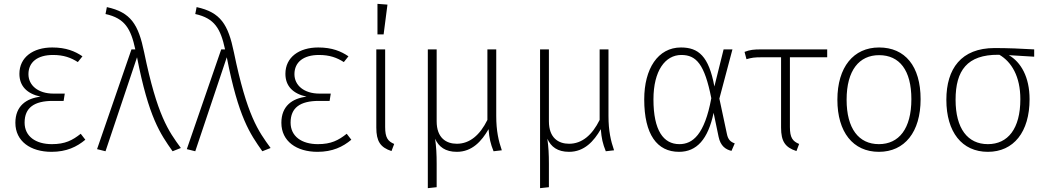

<svg xmlns="http://www.w3.org/2000/svg" viewBox="-20 -779 5450 999"><path d="M252 -532C152 -532 81 -481 81 -395C81 -332 119 -292 191 -276C116 -267 60 -227 60 -140C60 -44 139 11 248 11C326 11 380 -15 424 -52L400 -83C357 -49 319 -29 250 -29C165 -29 108 -70 108 -141C108 -218 157 -254 255 -254H311L317 -292H258C178 -292 128 -335 128 -393C128 -455 174 -493 256 -493C311 -493 349 -479 385 -456L409 -486C371 -512 324 -532 252 -532Z M536 -742 529 -706C630 -684 661 -629 684 -522H664L485 -3L529 8L693 -481C754 -167 814 -83 878 8L921 -9C857 -97 798 -176 730 -507C700 -652 661 -715 536 -742Z M1003 -742 996 -706C1097 -684 1128 -629 1151 -522H1131L952 -3L996 8L1160 -481C1221 -167 1281 -83 1345 8L1388 -9C1324 -97 1265 -176 1197 -507C1167 -652 1128 -715 1003 -742Z M1636 -532C1536 -532 1465 -481 1465 -395C1465 -332 1503 -292 1575 -276C1500 -267 1444 -227 1444 -140C1444 -44 1523 11 1632 11C1710 11 1764 -15 1808 -52L1784 -83C1741 -49 1703 -29 1634 -29C1549 -29 1492 -70 1492 -141C1492 -218 1541 -254 1639 -254H1695L1701 -292H1642C1562 -292 1512 -335 1512 -393C1512 -455 1558 -493 1640 -493C1695 -493 1733 -479 1769 -456L1793 -486C1755 -512 1708 -532 1636 -532Z M1944 -759V-600H1976L1996 -755ZM1984 -522H1938V-115C1938 -44 1959 -12 2017 7L2031 -30C1998 -44 1984 -63 1984 -118Z M2591 3C2574 -46 2562 -98 2562 -176V-522H2516V-155C2477 -76 2424 -31 2357 -31C2302 -31 2252 -61 2252 -148V-522H2206V200L2252 195V74C2252 22 2250 -13 2244 -57C2263 -15 2297 11 2357 11C2436 11 2486 -44 2522 -107C2526 -58 2532 -32 2548 8Z M3175 3C3158 -46 3146 -98 3146 -176V-522H3100V-155C3061 -76 3008 -31 2941 -31C2886 -31 2836 -61 2836 -148V-522H2790V200L2836 195V74C2836 22 2834 -13 2828 -57C2847 -15 2881 11 2941 11C3020 11 3070 -44 3106 -107C3110 -58 3116 -32 3132 8Z M3523 -532C3403 -532 3332 -421 3332 -262C3332 -79 3399 11 3513 11C3605 11 3664 -54 3693 -192L3719 -67C3729 -19 3756 -1 3786 6L3803 -33C3783 -40 3768 -51 3762 -83L3723 -266L3791 -522H3745L3697 -329C3668 -487 3614 -532 3523 -532ZM3525 -493C3603 -493 3646 -445 3681 -268C3646 -78 3584 -29 3515 -29C3432 -29 3380 -100 3380 -262C3380 -412 3442 -493 3525 -493Z M4284 -481V-522H3939C3903 -522 3882 -520 3854 -509L3864 -471C3892 -479 3905 -481 3944 -481H4044V-115C4044 -44 4065 -12 4124 7L4138 -30C4104 -44 4090 -63 4090 -118V-481Z M4554 -532C4421 -532 4337 -430 4337 -260C4337 -92 4418 11 4553 11C4687 11 4770 -92 4770 -263C4770 -435 4689 -532 4554 -532ZM4554 -492C4660 -492 4722 -414 4722 -263C4722 -109 4657 -29 4553 -29C4448 -29 4385 -110 4385 -260C4385 -414 4451 -492 4554 -492Z M5361 -522C5297 -526 5222 -529 5155 -529C4981 -529 4904 -421 4904 -260C4904 -92 4985 11 5120 11C5254 11 5337 -92 5337 -263C5337 -378 5292 -456 5229 -492L5361 -484ZM5289 -263C5289 -109 5224 -29 5120 -29C5015 -29 4952 -110 4952 -260C4952 -412 5012 -495 5175 -494H5180C5243 -457 5289 -382 5289 -263Z"/></svg>

Font: Fira Sans ExtraLight
Style: Regular
Weight: 200
Designer: bBox Type GmbH & Carrois Corporate GbR & Edenspiekermann AG
Foundry: bBox Type GmbH & Carrois Corporate GbR & Edenspiekermann AG
Version: Version 4.300;PS 004.300;hotconv 1.0.88;makeotf.lib2.5.64775